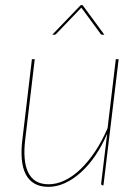

<svg xmlns="http://www.w3.org/2000/svg" viewBox="-20 -720 544 746"><path d="M61.5 0ZM115 -490 78 -178Q73 -137 75.8 -104.8Q78.5 -72.5 89.5 -50Q100.5 -27.5 120 -15.8Q139.5 -4 169 -4Q200 -4 231.8 -19.2Q263.5 -34.5 293.2 -63Q323 -91.5 349.8 -131.8Q376.5 -172 398 -222L430 -490H441L382 0H379Q375 0 374 -2.2Q373 -4.5 373 -7L396 -197V-199.5Q376 -153 350 -115Q324 -77 294 -50Q264 -23 232 -8.5Q200 6 168 6Q136 6 114.2 -6.5Q92.5 -19 80.2 -42.5Q68 -66 64.8 -100.2Q61.5 -134.5 67 -178L104 -490ZM293.5 -700H301L385.5 -585H377Q376 -585 374 -585.8Q372 -586.5 370.5 -589L298.5 -687L296 -690L293 -687L199 -589Q196 -585 191.5 -585H183Z"/></svg>

Font: Lato Hairline
Style: Italic
Weight: 100
Italic angle: -7°
Designer: Lukasz Dziedzic
Foundry: tyPoland Lukasz Dziedzic
Version: Version 2.007; 2014-02-27